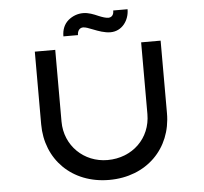

<svg xmlns="http://www.w3.org/2000/svg" viewBox="-58 -943 1076 1011"><g transform="rotate(-5 479.5 -437.5)"><path d="M553 -768C615 -768 653 -823 653 -881H577C577 -880 577 -879 577 -878C577 -859 567 -845 548 -845C536 -845 517 -851 498 -859C473 -870 446 -881 418 -881C389 -881 362 -871 339 -852C316 -832 304 -804 304 -768H381C381 -792 394 -806 411 -806C424 -806 439 -800 462 -791C490 -780 522 -768 553 -768ZM479 6C677 6 812 -131 812 -317V-701H709V-322C709 -194 611 -99 479 -99C355 -99 255 -194 255 -322V-701H147V-317C147 -131 282 6 479 6Z"/></g></svg>

Font: Lexend Peta
Style: Regular
Weight: 400
Designer: Bonnie Shaver-Troup, Thomas Jockin
Foundry: Lexend
Version: Version 1.007